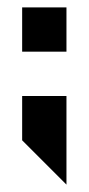

<svg xmlns="http://www.w3.org/2000/svg" viewBox="-20 -380 240 520"><path d="M40 -240H160V-360H40ZM160 -120H40V0L160 120Z"/></svg>

Font: KUBO
Style: Regular
Weight: 400
Version: Version 001.000